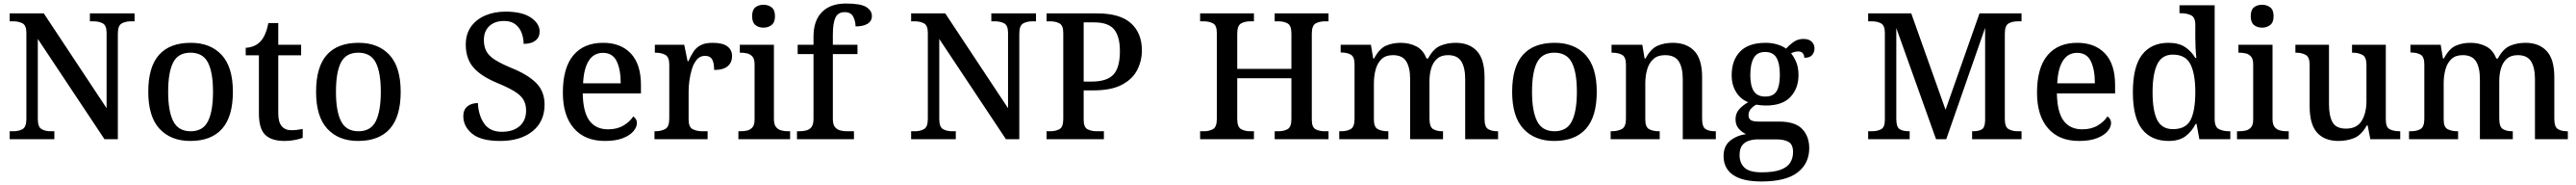

<svg xmlns="http://www.w3.org/2000/svg" viewBox="-20 -790 14646 1050"><path d="M35 0V-45H56Q86 -45 108 -57Q130 -69 130 -115V-603Q130 -646 108 -657.5Q86 -669 56 -669H35V-714H229L586 -176V-603Q586 -646 564 -657.5Q542 -669 512 -669H491V-714H745V-669H724Q694 -669 672 -657Q650 -645 650 -599V0H574L195 -569V-115Q195 -69 216.5 -57Q238 -45 268 -45H289V0Z M1062 10Q951 10 887 -59Q823 -128 823 -269Q823 -410 884 -478.5Q945 -547 1065 -547Q1176 -547 1240 -478.5Q1304 -410 1304 -269Q1304 -128 1242.5 -59Q1181 10 1062 10ZM1064 -45Q1134 -45 1162.5 -102Q1191 -159 1191 -269Q1191 -380 1162 -435.5Q1133 -491 1063 -491Q993 -491 964.5 -435.5Q936 -380 936 -269Q936 -159 965 -102Q994 -45 1064 -45Z M1598 10Q1524 10 1488 -24.5Q1452 -59 1452 -146V-476H1377V-519Q1398 -519 1421 -528Q1444 -537 1460 -554Q1491 -586 1506 -659H1562V-536H1692V-476H1562V-146Q1562 -97 1581.5 -74Q1601 -51 1636 -51Q1654 -51 1670 -53Q1686 -55 1701 -58V-8Q1688 -2 1659 4Q1630 10 1598 10Z M2016 10Q1905 10 1841 -59Q1777 -128 1777 -269Q1777 -410 1838 -478.5Q1899 -547 2019 -547Q2130 -547 2194 -478.5Q2258 -410 2258 -269Q2258 -128 2196.5 -59Q2135 10 2016 10ZM2018 -45Q2088 -45 2116.5 -102Q2145 -159 2145 -269Q2145 -380 2116 -435.5Q2087 -491 2017 -491Q1947 -491 1918.5 -435.5Q1890 -380 1890 -269Q1890 -159 1919 -102Q1948 -45 2018 -45Z M2823 10Q2715 10 2664.5 -31Q2614 -72 2614 -131Q2614 -167 2637 -186Q2660 -205 2697 -205Q2700 -136 2732.5 -89Q2765 -42 2833 -42Q2897 -42 2934 -74Q2971 -106 2971 -163Q2971 -199 2955.5 -224.5Q2940 -250 2905 -271.5Q2870 -293 2812 -317Q2716 -356 2672 -406.5Q2628 -457 2628 -537Q2628 -596 2657 -637.5Q2686 -679 2737.5 -701.5Q2789 -724 2854 -724Q2949 -724 2998.5 -690Q3048 -656 3048 -611Q3048 -578 3024 -559.5Q3000 -541 2957 -541Q2957 -571 2946.5 -601Q2936 -631 2911.5 -651Q2887 -671 2846 -671Q2793 -671 2762 -642Q2731 -613 2731 -563Q2731 -526 2745 -499.5Q2759 -473 2793.5 -451Q2828 -429 2888 -404Q2980 -367 3028 -319.5Q3076 -272 3076 -196Q3076 -100 3007.5 -45Q2939 10 2823 10Z M3419 10Q3305 10 3242.5 -62Q3180 -134 3180 -264Q3180 -405 3239.5 -476Q3299 -547 3409 -547Q3509 -547 3566.5 -486.5Q3624 -426 3624 -307V-260H3293Q3295 -153 3331.5 -104.5Q3368 -56 3437 -56Q3489 -56 3525.5 -78Q3562 -100 3580 -129Q3588 -125 3594.5 -115Q3601 -105 3601 -91Q3601 -69 3581.5 -45.5Q3562 -22 3521.5 -6Q3481 10 3419 10ZM3509 -317Q3509 -395 3486 -442.5Q3463 -490 3408 -490Q3356 -490 3327.5 -445.5Q3299 -401 3295 -317Z M3701 0V-45H3704Q3738 -45 3761.5 -57.5Q3785 -70 3785 -117V-423Q3785 -467 3762 -479Q3739 -491 3706 -491H3703V-536H3870L3889 -443H3894Q3907 -473 3922.5 -496.5Q3938 -520 3963.5 -533.5Q3989 -547 4032 -547Q4088 -547 4115 -527Q4142 -507 4142 -471Q4142 -436 4117.5 -414.5Q4093 -393 4040 -393Q4040 -434 4028.5 -453.5Q4017 -473 3988 -473Q3960 -473 3942 -452Q3924 -431 3914 -399Q3904 -367 3899.5 -333Q3895 -299 3895 -273V-112Q3895 -68 3918.5 -56.5Q3942 -45 3974 -45H4003V0Z M4321 -633Q4293 -633 4274.5 -648Q4256 -663 4256 -698Q4256 -734 4274.5 -748.5Q4293 -763 4321 -763Q4347 -763 4366.5 -748.5Q4386 -734 4386 -698Q4386 -663 4366.5 -648Q4347 -633 4321 -633ZM4178 0V-45H4191Q4211 -45 4229 -49.5Q4247 -54 4258.5 -68Q4270 -82 4270 -111V-425Q4270 -454 4258.5 -468Q4247 -482 4229 -486.5Q4211 -491 4191 -491H4186V-536H4380V-115Q4380 -84 4391.5 -69.5Q4403 -55 4421 -50Q4439 -45 4459 -45H4472V0Z M4511 0V-45H4526Q4547 -45 4565 -50Q4583 -55 4594 -69.5Q4605 -84 4605 -115V-483H4515V-536H4605V-582Q4605 -673 4653 -721.5Q4701 -770 4790 -770Q4873 -770 4905 -750Q4937 -730 4937 -699Q4937 -670 4912 -655Q4887 -640 4844 -640Q4844 -669 4831 -695Q4818 -721 4782 -721Q4744 -721 4729.5 -689.5Q4715 -658 4715 -594V-536H4855V-483H4715V-115Q4715 -84 4726.5 -69.5Q4738 -55 4756 -50Q4774 -45 4794 -45H4835V0Z M5160 0V-45H5181Q5211 -45 5233 -57Q5255 -69 5255 -115V-603Q5255 -646 5233 -657.5Q5211 -669 5181 -669H5160V-714H5354L5711 -176V-603Q5711 -646 5689 -657.5Q5667 -669 5637 -669H5616V-714H5870V-669H5849Q5819 -669 5797 -657Q5775 -645 5775 -599V0H5699L5320 -569V-115Q5320 -69 5341.5 -57Q5363 -45 5393 -45H5414V0Z M5930 0V-45H5951Q5982 -45 6003.5 -57Q6025 -69 6025 -115V-603Q6025 -646 6003 -657.5Q5981 -669 5951 -669H5930V-714H6218Q6348 -714 6410 -658Q6472 -602 6472 -504Q6472 -445 6445.5 -393Q6419 -341 6358.5 -309Q6298 -277 6196 -277H6141V-110Q6141 -67 6163.5 -56Q6186 -45 6215 -45H6256V0ZM6186 -327Q6273 -327 6310 -366.5Q6347 -406 6347 -500Q6347 -583 6314 -623Q6281 -663 6201 -663H6141V-327Z M6803 0V-45H6824Q6854 -45 6876 -57Q6898 -69 6898 -115V-603Q6898 -646 6876 -657.5Q6854 -669 6824 -669H6803V-714H7109V-669H7088Q7058 -669 7036 -657Q7014 -645 7014 -599V-399H7322V-599Q7322 -645 7300.5 -657Q7279 -669 7248 -669H7227V-714H7533V-669H7512Q7482 -669 7460 -657Q7438 -645 7438 -599V-110Q7438 -67 7460 -56Q7482 -45 7512 -45H7533V0H7227V-45H7248Q7279 -45 7300.5 -57Q7322 -69 7322 -115V-346H7014V-115Q7014 -69 7036 -57Q7058 -45 7088 -45H7109V0Z M7594 0V-45H7604Q7638 -45 7659.5 -57.5Q7681 -70 7681 -116V-425Q7681 -468 7659.5 -480Q7638 -492 7605 -492H7602V-536H7774L7787 -458H7792Q7822 -514 7859.5 -530.5Q7897 -547 7944 -547Q7993 -547 8032.5 -526.5Q8072 -506 8090 -458H8099Q8129 -514 8169 -530.5Q8209 -547 8256 -547Q8333 -547 8376.5 -500.5Q8420 -454 8420 -352V-117Q8420 -70 8440 -57.5Q8460 -45 8494 -45H8497V0H8310V-341Q8310 -406 8288 -441.5Q8266 -477 8212 -477Q8173 -477 8150 -456.5Q8127 -436 8117 -402.5Q8107 -369 8107 -330V-117Q8107 -70 8127.5 -57.5Q8148 -45 8181 -45H8184V0H7997V-341Q7997 -406 7975 -441.5Q7953 -477 7899 -477Q7858 -477 7834.5 -454.5Q7811 -432 7801 -395.5Q7791 -359 7791 -317V-111Q7791 -68 7814 -56.5Q7837 -45 7870 -45H7873V0Z M8816 10Q8705 10 8641 -59Q8577 -128 8577 -269Q8577 -410 8638 -478.5Q8699 -547 8819 -547Q8930 -547 8994 -478.5Q9058 -410 9058 -269Q9058 -128 8996.5 -59Q8935 10 8816 10ZM8818 -45Q8888 -45 8916.5 -102Q8945 -159 8945 -269Q8945 -380 8916 -435.5Q8887 -491 8817 -491Q8747 -491 8718.5 -435.5Q8690 -380 8690 -269Q8690 -159 8719 -102Q8748 -45 8818 -45Z M9137 0V-45H9143Q9177 -45 9200.5 -57.5Q9224 -70 9224 -116V-424Q9224 -467 9201.5 -479Q9179 -491 9146 -491H9142V-536H9317L9330 -458H9335Q9366 -514 9404 -530.5Q9442 -547 9490 -547Q9569 -547 9613 -500.5Q9657 -454 9657 -352V-117Q9657 -70 9676.5 -57.5Q9696 -45 9730 -45H9735V0H9547V-341Q9547 -406 9524.5 -441.5Q9502 -477 9446 -477Q9404 -477 9379.5 -454.5Q9355 -432 9344.5 -395.5Q9334 -359 9334 -317V-111Q9334 -68 9356.5 -56.5Q9379 -45 9412 -45H9416V0Z M9994 240Q9886 240 9832.5 202.5Q9779 165 9779 96Q9779 39 9816 9Q9853 -21 9907 -29Q9885 -38 9866 -59Q9847 -80 9847 -113Q9847 -144 9865 -166.5Q9883 -189 9919 -210Q9875 -227 9850 -268Q9825 -309 9825 -362Q9825 -448 9873 -497.5Q9921 -547 10019 -547Q10055 -547 10086.5 -537Q10118 -527 10134 -514Q10152 -534 10176.5 -551.5Q10201 -569 10233 -569Q10265 -569 10280.5 -553Q10296 -537 10296 -516Q10296 -494 10283 -478Q10270 -462 10238 -462Q10238 -476 10230 -487Q10222 -498 10204 -498Q10181 -498 10163 -487Q10181 -465 10193 -435Q10205 -405 10205 -364Q10205 -289 10159.5 -240Q10114 -191 10019 -191Q10007 -191 9990.5 -192.5Q9974 -194 9965 -196Q9947 -187 9934 -172Q9921 -157 9921 -136Q9921 -118 9933 -109Q9945 -100 9979 -100H10094Q10186 -100 10226 -58Q10266 -16 10266 51Q10266 138 10199.5 189Q10133 240 9994 240ZM10016 -242Q10062 -242 10080.5 -272.5Q10099 -303 10099 -365Q10099 -429 10080 -462Q10061 -495 10015 -495Q9970 -495 9950.5 -461Q9931 -427 9931 -364Q9931 -303 9951 -272.5Q9971 -242 10016 -242ZM9996 188Q10064 188 10103 173.5Q10142 159 10158 133Q10174 107 10174 73Q10174 31 10149.5 16Q10125 1 10078 1H9975Q9949 1 9925 8Q9901 15 9885.5 34Q9870 53 9870 91Q9870 134 9897.5 161Q9925 188 9996 188Z M10601 0V-45H10622Q10652 -45 10674 -56Q10696 -67 10696 -110V-603Q10696 -646 10674 -657.5Q10652 -669 10622 -669H10601V-714H10846L11041 -167L11234 -714H11473V-669H11452Q11421 -669 11399.5 -657Q11378 -645 11378 -599V-115Q11378 -69 11399.5 -57Q11421 -45 11452 -45H11473V0H11192V-45H11197Q11229 -45 11247 -55.5Q11265 -66 11266 -106V-632L11045 0H10987L10761 -631V-115Q10761 -69 10780 -57Q10799 -45 10833 -45H10837V0Z M11800 10Q11686 10 11623.5 -62Q11561 -134 11561 -264Q11561 -405 11620.5 -476Q11680 -547 11790 -547Q11890 -547 11947.5 -486.5Q12005 -426 12005 -307V-260H11674Q11676 -153 11712.5 -104.5Q11749 -56 11818 -56Q11870 -56 11906.5 -78Q11943 -100 11961 -129Q11969 -125 11975.5 -115Q11982 -105 11982 -91Q11982 -69 11962.5 -45.5Q11943 -22 11902.5 -6Q11862 10 11800 10ZM11890 -317Q11890 -395 11867 -442.5Q11844 -490 11789 -490Q11737 -490 11708.5 -445.5Q11680 -401 11676 -317Z M12310 10Q12211 10 12158.5 -56.5Q12106 -123 12106 -267Q12106 -412 12158.5 -479.5Q12211 -547 12309 -547Q12366 -547 12402.5 -523Q12439 -499 12461 -461H12467Q12464 -486 12462.5 -518Q12461 -550 12461 -574V-649Q12461 -692 12436.5 -703.5Q12412 -715 12379 -715H12371V-760H12571V-114Q12571 -69 12595.5 -57Q12620 -45 12653 -45H12660V0H12484L12468 -87H12463Q12440 -42 12404 -16Q12368 10 12310 10ZM12334 -57Q12407 -57 12434 -109Q12461 -161 12461 -268Q12461 -370 12433.5 -425Q12406 -480 12333 -480Q12271 -480 12244.5 -425Q12218 -370 12218 -267Q12218 -161 12244.5 -109Q12271 -57 12334 -57Z M12841 -633Q12813 -633 12794.5 -648Q12776 -663 12776 -698Q12776 -734 12794.5 -748.5Q12813 -763 12841 -763Q12867 -763 12886.5 -748.5Q12906 -734 12906 -698Q12906 -663 12886.5 -648Q12867 -633 12841 -633ZM12698 0V-45H12711Q12731 -45 12749 -49.5Q12767 -54 12778.5 -68Q12790 -82 12790 -111V-425Q12790 -454 12778.5 -468Q12767 -482 12749 -486.5Q12731 -491 12711 -491H12706V-536H12900V-115Q12900 -84 12911.5 -69.5Q12923 -55 12941 -50Q12959 -45 12979 -45H12992V0Z M13275 10Q13196 10 13153.5 -37Q13111 -84 13111 -187V-422Q13111 -466 13088.5 -478.5Q13066 -491 13033 -491H13030V-536H13221V-198Q13221 -133 13241 -96.5Q13261 -60 13318 -60Q13379 -60 13406.5 -103.5Q13434 -147 13434 -219V-421Q13434 -467 13410.5 -479Q13387 -491 13355 -491H13352V-536H13544V-111Q13544 -67 13567 -56Q13590 -45 13622 -45H13626V0H13456L13441 -78H13436Q13405 -23 13364 -6.5Q13323 10 13275 10Z M13676 0V-45H13686Q13720 -45 13741.5 -57.5Q13763 -70 13763 -116V-425Q13763 -468 13741.5 -480Q13720 -492 13687 -492H13684V-536H13856L13869 -458H13874Q13904 -514 13941.5 -530.5Q13979 -547 14026 -547Q14075 -547 14114.5 -526.5Q14154 -506 14172 -458H14181Q14211 -514 14251 -530.5Q14291 -547 14338 -547Q14415 -547 14458.5 -500.5Q14502 -454 14502 -352V-117Q14502 -70 14522 -57.5Q14542 -45 14576 -45H14579V0H14392V-341Q14392 -406 14370 -441.5Q14348 -477 14294 -477Q14255 -477 14232 -456.5Q14209 -436 14199 -402.5Q14189 -369 14189 -330V-117Q14189 -70 14209.5 -57.5Q14230 -45 14263 -45H14266V0H14079V-341Q14079 -406 14057 -441.5Q14035 -477 13981 -477Q13940 -477 13916.5 -454.5Q13893 -432 13883 -395.5Q13873 -359 13873 -317V-111Q13873 -68 13896 -56.5Q13919 -45 13952 -45H13955V0Z"/></svg>

Font: Noto Serif NP Hmong Medium
Style: Regular
Weight: 500
Designer: Dalton Maag Ltd
Foundry: Dalton Maag Ltd
Version: Version 1.001; ttfautohint (v1.8.4.7-5d5b)